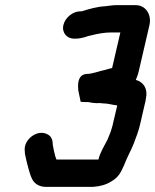

<svg xmlns="http://www.w3.org/2000/svg" viewBox="-20 -685 602 745"><path d="M507 -375 511 -385C514 -392 516 -399 518 -407L560 -588C569 -629 545 -665 507 -665H429C415 -665 404 -662 390 -661C355 -659 326 -650 296 -641H291C263 -641 233 -617 226 -588C219 -559 239 -535 267 -535H274C290 -535 308 -540 322 -545L339 -549C358 -554 387 -559 408 -559H447L415 -421C407 -419 394 -416 389 -414C366 -410 340 -398 315 -398C290 -396 279 -374 284 -333L293 -290C302 -289 309 -289 315 -289H323C335 -286 351 -284 366 -285C369 -285 372 -285 377 -284C400 -284 414 -278 435 -276L418 -204C417 -199 416 -194 414 -189C410 -172 403 -159 397 -143C386 -121 368 -93 362 -66H199L194 -80C191 -92 187 -109 185 -122L184 -135C182 -148 176 -158 164 -164C124 -185 71 -143 76 -100L77 -87C81 -68 86 -45 91 -29C97 -10 100 6 112 21C124 34 140 40 157 40H342C369 38 391 32 412 19C440 2 448 -14 461 -43C473 -75 488 -100 499 -128C508 -153 518 -176 524 -204L542 -282C544 -290 546 -297 546 -302C555 -340 537 -367 507 -375Z"/></svg>

Font: Electronic
Style: HvIt
Weight: 900
Version: Version 1.011